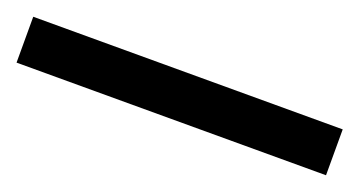

<svg xmlns="http://www.w3.org/2000/svg" viewBox="-26 -945 552 295"><g transform="rotate(20 250.0 -797.5)"><path d="M503 -760H-3V-835H503Z"/></g></svg>

Font: Noto Sans Tai Tham Medium
Style: Regular
Weight: 500
Designer: Monotype Design Team 2013. Revised by David WIlliams 2020
Foundry: Monotype Imaging Inc.
Version: Version 2.002; ttfautohint (v1.8.4.7-5d5b)